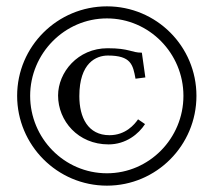

<svg xmlns="http://www.w3.org/2000/svg" viewBox="-20 -608 673 605"><path d="M317 -23C473 -23 599 -150 599 -306C599 -462 473 -588 317 -588C161 -588 34 -462 34 -306C34 -151 160 -23 317 -23ZM317 -550C450 -550 558 -440 558 -306C558 -172 450 -62 317 -62C182 -62 75 -173 75 -306C75 -439 183 -550 317 -550ZM437 -217 415 -232C404 -216 376 -182 325 -182C257 -182 230 -238 230 -305C230 -410 283 -433 320 -433C393 -433 399 -404 407 -360L438 -364L427 -442C393 -442 389 -456 319 -456C225 -456 163 -380 163 -307C163 -227 226 -153 322 -153C377 -153 417 -186 437 -217Z"/></svg>

Font: Libertinus Serif Semibold
Style: Regular
Weight: 600
Designer: Philipp H. Poll, Khaled Hosny
Foundry: Caleb Maclennan
Version: Version 7.050;RELEASE